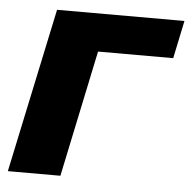

<svg xmlns="http://www.w3.org/2000/svg" viewBox="-44 -582 623 626"><g transform="rotate(5 267.5 -269.0)"><path d="M4 0H176L263 -414H509L535 -538H118Z"/></g></svg>

Font: Geist ExtraBold
Style: Italic
Weight: 800
Italic angle: -12°
Designer: Basement.studio, Andrés Briganti, Mateo Zaragoza
Foundry: Basement.studio, Vercel, Andrés Briganti, Guido Ferreyra, Mateo Zaragoza
Version: Version 1.500